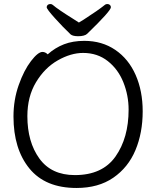

<svg xmlns="http://www.w3.org/2000/svg" viewBox="-20 -916 785 954"><path d="M395 -818Q468 -865 500 -891Q505 -896 513 -896Q521 -896 526 -891.5Q531 -887 531 -880Q531 -862 413 -748Q407 -742 395 -739Q383 -736 369 -736Q342 -736 331 -745Q292 -782 252 -826.5Q212 -871 212 -880Q212 -887 217 -891.5Q222 -896 230 -896Q238 -896 243 -891Q267 -870 344 -822L372 -804Q392 -817 395 -818ZM191 -658Q205 -658 217 -646Q254 -679 298 -696Q342 -713 399 -713Q487 -713 553 -668Q619 -623 654 -543.5Q689 -464 689 -363Q689 -256 653 -170Q617 -84 543 -33Q469 18 360 18Q205 18 126 -79Q47 -176 47 -337Q47 -420 73 -493.5Q99 -567 134 -612.5Q169 -658 191 -658ZM352 -46Q489 -46 554 -138.5Q619 -231 619 -371Q619 -442 593 -507Q567 -572 515.5 -612.5Q464 -653 393 -653Q332 -653 267 -616Q202 -579 159 -507.5Q116 -436 116 -339Q116 -211 175.5 -128.5Q235 -46 352 -46Z"/></svg>

Font: Iansui 0.93
Style: Regular
Weight: 400
Designer: But Ko / Fontworks Inc.
Foundry: zi-hi.com / Fontworks Inc.
Version: Version 0.931